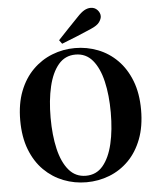

<svg xmlns="http://www.w3.org/2000/svg" viewBox="-64 -1047 924 1122"><g transform="rotate(-5 397.5 -486.5)"><path d="M310.1 -820.8Q340.8 -853 371.1 -885.3Q401.4 -917.5 429.2 -945.8Q453.6 -972.2 472.4 -982.7Q491.2 -993.2 509.8 -993.2Q534.2 -993.2 549.6 -976.3Q564.9 -959.5 564.9 -939.9Q564.9 -924.8 552 -905.8Q539.1 -886.7 500 -870.1Q456.5 -851.1 413.1 -833.3Q369.6 -815.4 326.2 -798.8ZM397.9 20Q327.6 20 263.7 -4.9Q199.7 -29.8 149.9 -79.1Q100.1 -128.4 71.5 -202.4Q43 -276.4 43 -374Q43 -470.7 71.5 -544.2Q100.1 -617.7 149.9 -667.2Q199.7 -716.8 263.7 -741.9Q327.6 -767.1 397.9 -767.1Q468.3 -767.1 532.2 -742.2Q596.2 -717.3 645.5 -667.7Q694.8 -618.2 723.4 -544.7Q752 -471.2 752 -374Q752 -276.4 723.6 -202.6Q695.3 -128.9 646 -79.3Q596.7 -29.8 532.7 -4.9Q468.8 20 397.9 20ZM397.9 -18.1Q459 -18.1 497.8 -64.2Q536.6 -110.4 555.4 -190.7Q574.2 -271 574.2 -374Q574.2 -476.1 555.4 -556.4Q536.6 -636.7 497.8 -682.9Q459 -729 397.9 -729Q336.9 -729 297.9 -682.9Q258.8 -636.7 240 -556.4Q221.2 -476.1 221.2 -374Q221.2 -271 240 -190.7Q258.8 -110.4 297.9 -64.2Q336.9 -18.1 397.9 -18.1Z"/></g></svg>

Font: Source Han Serif TW Heavy
Style: Regular
Weight: 900
Designer: Ryoko NISHIZUKA Ë•øÂ°öÊ∂ºÂ≠ê (kana & ideographs); Frank Grie√ühammer (Latin, Greek & Cyrillic); Wenlong ZHANG Âº†ÊñáÈæô 
Foundry: Adobe
Version: Version 2.003;hotconv 1.1.1;makeotfexe 2.6.0